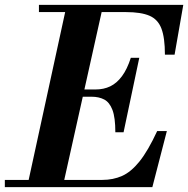

<svg xmlns="http://www.w3.org/2000/svg" viewBox="-33 -774 778 794"><path d="M79 0 243 -754H394L226 0ZM-13 0V-30H390Q435 -30 472 -46.5Q509 -63 544 -106.5Q579 -150 617 -232H657L597 0ZM444 -227Q444 -288 432 -319.5Q420 -351 398 -362.5Q376 -374 346 -374H259V-404H362Q396 -404 423 -417Q450 -430 471.5 -459Q493 -488 508 -535H543L478 -227ZM649 -548Q649 -618 634.5 -656Q620 -694 585 -709Q550 -724 488 -724H128V-754H725L689 -548Z"/></svg>

Font: Libre Bodoni
Style: Italic
Weight: 400
Italic angle: -13°
Designer: Pablo Impallari, Rodrigo Fuenzalida
Foundry: Impallari Type
Version: Version 2.005;gftools[0.9.23]